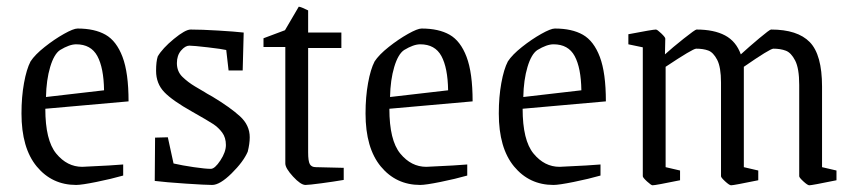

<svg xmlns="http://www.w3.org/2000/svg" viewBox="-20 -542 2545 572"><path d="M44 -204Q44 -253 51.5 -294.5Q59 -336 71 -359Q84 -379 113 -402Q142 -425 170.5 -441Q199 -457 211 -457Q262 -457 294.5 -438.5Q327 -420 345 -372.5Q363 -325 363 -240L115 -218Q115 -124 147.5 -84.5Q180 -45 225 -45L304 -49L347 -52V-19Q312 -9 267.5 0Q223 9 207 9Q135 9 89.5 -46Q44 -101 44 -204ZM290 -273Q289 -340 270 -375Q251 -410 207 -410Q187 -410 159 -393Q141 -381 129.5 -342.5Q118 -304 117 -253Z M441 -3 442 -132 480 -133 497 -55Q523 -49 557.5 -44Q592 -39 608 -39Q620 -39 636.5 -64Q653 -89 653 -110Q653 -132 642 -147Q631 -162 615 -172.5Q599 -183 553 -209Q494 -242 469.5 -267.5Q445 -293 445 -331Q445 -359 450 -374Q464 -398 498 -426Q532 -454 548 -454Q580 -454 630 -451Q680 -448 706 -445L703 -332H661L654 -393Q642 -396 599 -401Q556 -406 544 -406Q532 -406 519.5 -391.5Q507 -377 507 -354Q507 -329 523.5 -313Q540 -297 561 -284.5Q582 -272 589 -268Q593 -265 613 -254Q666 -222 695 -195.5Q724 -169 724 -133Q724 -114 718 -90Q705 -60 670 -25.5Q635 9 612 9Q593 9 533 5Q473 1 441 -3Z M830 -55V-402H765V-428L829 -452L870 -522Q876 -522 898 -511V-445H997V-399H898V-88Q898 -62 903 -53Q908 -44 921 -44L1004 -42V-6Q975 -1 937.5 4Q900 9 890 9Q876 9 853 -16Q830 -41 830 -55Z M1069 -204Q1069 -253 1076.5 -294.5Q1084 -336 1096 -359Q1109 -379 1138 -402Q1167 -425 1195.5 -441Q1224 -457 1236 -457Q1287 -457 1319.5 -438.5Q1352 -420 1370 -372.5Q1388 -325 1388 -240L1140 -218Q1140 -124 1172.5 -84.5Q1205 -45 1250 -45L1329 -49L1372 -52V-19Q1337 -9 1292.5 0Q1248 9 1232 9Q1160 9 1114.5 -46Q1069 -101 1069 -204ZM1315 -273Q1314 -340 1295 -375Q1276 -410 1232 -410Q1212 -410 1184 -393Q1166 -381 1154.5 -342.5Q1143 -304 1142 -253Z M1466 -204Q1466 -253 1473.5 -294.5Q1481 -336 1493 -359Q1506 -379 1535 -402Q1564 -425 1592.5 -441Q1621 -457 1633 -457Q1684 -457 1716.5 -438.5Q1749 -420 1767 -372.5Q1785 -325 1785 -240L1537 -218Q1537 -124 1569.5 -84.5Q1602 -45 1647 -45L1726 -49L1769 -52V-19Q1734 -9 1689.5 0Q1645 9 1629 9Q1557 9 1511.5 -46Q1466 -101 1466 -204ZM1712 -273Q1711 -340 1692 -375Q1673 -410 1629 -410Q1609 -410 1581 -393Q1563 -381 1551.5 -342.5Q1540 -304 1539 -253Z M1895 -17V-401L1852 -410V-440Q1925 -454 1934 -454Q1938 -454 1950 -442.5Q1962 -431 1962 -427L1961 -380Q1983 -400 2017 -427Q2051 -454 2055 -454Q2107 -454 2140 -436.5Q2173 -419 2187 -380Q2211 -402 2242 -428Q2273 -454 2277 -454Q2356 -454 2392.5 -416.5Q2429 -379 2429 -284V-44L2472 -34V-5Q2399 10 2391 10Q2386 10 2373.5 -1.5Q2361 -13 2361 -17V-289Q2361 -338 2349 -361.5Q2337 -385 2321 -391Q2305 -397 2284 -397Q2274 -397 2196 -343V-44L2239 -34V-5Q2166 10 2158 10Q2153 10 2140.5 -1.5Q2128 -13 2128 -17V-296Q2128 -342 2116.5 -364Q2105 -386 2090 -391.5Q2075 -397 2054 -397Q2044 -397 1963 -343V-44L2006 -34V-5Q1933 10 1924 10Q1920 10 1907.5 -1.5Q1895 -13 1895 -17Z"/></svg>

Font: Grenze Light
Style: Regular
Weight: 300
Designer: Renata Polastri
Foundry: Omnibus-Type
Version: Version 1.002; ttfautohint (v1.8)